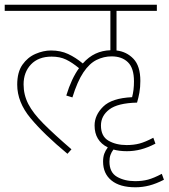

<svg xmlns="http://www.w3.org/2000/svg" viewBox="-20 -642 715 814"><path d="M196 -428Q237 -428 269 -413Q301 -398 331 -373Q356 -401 385 -414.5Q414 -428 448 -429V-596H0V-622H645V-596H474V-428Q517 -423 546 -392.5Q575 -362 575 -299Q575 -272 571 -249.5Q567 -227 561 -207Q479 -205 443.5 -178Q408 -151 408 -110Q408 -64 440 -45.5Q472 -27 517 -27Q547 -27 571.5 -33.5Q596 -40 630 -58L639 -33Q606 -16 577 -8.5Q548 -1 518 -1Q486 -1 461 -8Q453 2 448.5 14.5Q444 27 444 43Q444 89 476 107.5Q508 126 553 126Q583 126 607.5 119.5Q632 113 666 95L675 120Q642 137 613 144.5Q584 152 554 152Q488 152 452.5 123Q417 94 417 43Q417 24 422 10Q427 -4 437 -17Q381 -45 381 -110Q381 -154 417.5 -190Q454 -226 540 -230Q544 -245 546 -261.5Q548 -278 548 -297Q548 -353 522.5 -378Q497 -403 453 -403Q420 -403 389.5 -388Q359 -373 333.5 -335Q308 -297 287 -229L261 -237Q283 -309 315 -353Q286 -377 260 -389.5Q234 -402 199 -402Q143 -402 111.5 -369Q80 -336 80 -284Q80 -240 100 -201Q120 -162 165 -117Q210 -72 283 -9L266 10Q166 -73 109.5 -141Q53 -209 53 -283Q53 -336 75 -367.5Q97 -399 130.5 -413.5Q164 -428 196 -428Z"/></svg>

Font: Noto Sans Thin
Style: Regular
Weight: 100
Designer: Monotype Design Team
Foundry: Monotype Imaging Inc.
Version: Version 2.007